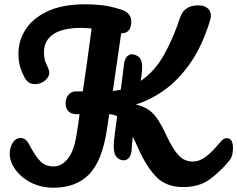

<svg xmlns="http://www.w3.org/2000/svg" viewBox="-20 -867 1106 895"><path d="M230 8Q160 8 106.5 -26Q53 -60 33 -111Q23 -136 26 -162Q29 -188 42.5 -206Q56 -224 76 -224Q100 -224 115 -195Q145 -138 169.5 -114Q194 -90 233 -91Q269 -93 297 -128Q325 -163 337 -240Q340 -257 343.5 -281.5Q347 -306 351 -335H335Q312 -335 299 -348.5Q286 -362 286 -384Q286 -411 300 -426Q314 -441 333 -441H366Q377 -515 388 -593Q399 -671 407 -734Q381 -737 358 -737Q272 -737 228.5 -707.5Q185 -678 185 -623Q185 -595 192.5 -577Q200 -559 205 -548Q215 -527 204.5 -509Q194 -491 173.5 -481.5Q153 -472 131 -476Q109 -480 96 -503Q84 -524 75 -551.5Q66 -579 66 -617Q66 -678 99.5 -730Q133 -782 202 -814.5Q271 -847 378 -847Q419 -847 457 -842.5Q495 -838 543 -823Q592 -808 592 -767Q592 -711 545 -712Q535 -642 525.5 -578Q516 -514 506 -443Q525 -445 543 -449Q548 -488 552 -518.5Q556 -549 557 -560Q560 -594 573.5 -605Q587 -616 597 -614Q611 -612 622.5 -605Q634 -598 639.5 -580Q645 -562 641 -527Q640 -519 639 -509.5Q638 -500 636 -490Q701 -534 744.5 -611.5Q788 -689 819 -784Q838 -842 904 -842Q938 -842 953.5 -822.5Q969 -803 959 -771Q923 -653 867.5 -573.5Q812 -494 746 -447Q680 -400 613 -380Q652 -371 676.5 -352.5Q701 -334 719 -305Q737 -276 756 -235Q787 -169 814 -141.5Q841 -114 877 -114Q910 -114 939.5 -136.5Q969 -159 1011 -209Q1019 -218 1025.5 -220.5Q1032 -223 1038 -223Q1052 -223 1059 -210.5Q1066 -198 1066 -178Q1066 -164 1063 -148Q1060 -132 1047 -116Q1006 -66 957 -30.5Q908 5 834 5Q755 5 709 -42Q663 -89 625 -174Q618 -190 611.5 -203.5Q605 -217 599 -229Q597 -208 595.5 -194.5Q594 -181 594 -172Q593 -147 582 -132.5Q571 -118 552 -120Q532 -122 519.5 -140.5Q507 -159 511 -208Q512 -216 516 -249Q520 -282 526 -325Q511 -333 489 -335Q487 -318 484 -299.5Q481 -281 478 -261Q456 -116 395 -54Q334 8 230 8Z"/></svg>

Font: Pacifico
Style: Regular
Weight: 400
Designer: Vernon Adams
Foundry: Vernon Adams
Version: Version 3.010; ttfautohint (v1.8.4.7-5d5b)